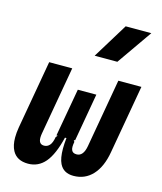

<svg xmlns="http://www.w3.org/2000/svg" viewBox="-119 -882 823 978"><g transform="rotate(15 293.0 -392.5)"><path d="M360.8 9.8Q308.1 9.8 287.6 -32.2Q273.9 -60.1 273.9 -110.8Q273.9 -136.2 277.3 -167H269.5Q247.1 -74.2 211.2 -32.2Q175.3 9.8 121.6 9.8Q62 9.8 38.6 -33.7Q23.9 -61 23.9 -102.5Q23.9 -127 28.8 -156.2L92.3 -517.6H213.9L150.4 -156.2Q148.4 -144.5 148.4 -134.8Q148.4 -100.1 176.8 -100.1Q193.8 -100.1 205.8 -113.3Q217.8 -126.5 223.1 -158.2L231.4 -167H224.6L269.5 -419.9H367.2L322.8 -167H315.9L321.3 -158.2Q318.4 -143.6 318.4 -132.8Q318.4 -120.1 322.3 -113.3Q328.6 -100.1 348.1 -100.1Q383.8 -100.1 393.6 -156.2L457 -517.6H578.6L515.1 -156.2Q501.5 -76.7 461.4 -33.4Q421.4 9.8 360.8 9.8ZM307.6 -609.4 421.4 -794.9H556.6L427.2 -609.4Z"/></g></svg>

Font: CaskaydiaCove NFP SemiBold
Style: Italic
Weight: 600
Italic angle: -10°
Designer: Aaron Bell
Foundry: Saja Typeworks
Version: Version 2111.001; VTT 6.35;Nerd Fonts 3.1.1